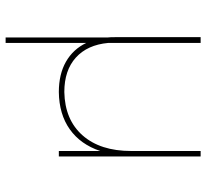

<svg xmlns="http://www.w3.org/2000/svg" viewBox="-46 -512 751 700"><g transform="rotate(90 330.0 -161.5)"><path d="M550 -517V0H530V-151Q506 -79 451 -40Q396 -1 315 0Q250 0 204.5 -26Q159 -52 136 -100V194H116V-179Q115 -187 115 -204V-517H136V-180Q143 -104 189.5 -62Q236 -20 315 -20Q416 -22 473 -86.5Q530 -151 530 -264V-517Z"/></g></svg>

Font: Gontserrat Thin
Style: Regular
Weight: 250
Designer: Julieta Ulanovsky
Foundry: Julieta Ulanovsky
Version: Version 6.001